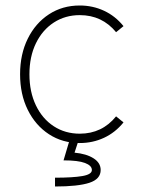

<svg xmlns="http://www.w3.org/2000/svg" viewBox="-20 -509 522 698"><path d="M270 11Q207 11 158 -21Q109 -53 81 -109.5Q53 -166 53 -239Q53 -312 81 -368.5Q109 -425 158 -457Q207 -489 270 -489Q317 -489 358 -470Q399 -451 429 -414L402 -392Q351 -454 270 -454Q217 -454 175.5 -427Q134 -400 110.5 -351.5Q87 -303 87 -239Q87 -175 110.5 -126Q134 -77 175.5 -50Q217 -23 270 -23Q351 -23 402 -86L429 -64Q399 -27 358 -8Q317 11 270 11ZM180 169V137Q245 137 279.5 131Q314 125 314 109Q314 93 289 83.5Q264 74 211 74L233 0H266L251 46Q294 50 320 66.5Q346 83 346 109Q346 142 305 155.5Q264 169 180 169Z"/></svg>

Font: Zen Kaku Gothic New Light
Style: Regular
Weight: 300
Designer: Yoshimichi Ohira
Foundry: Positype
Version: Version 1.002